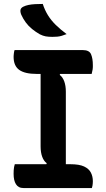

<svg xmlns="http://www.w3.org/2000/svg" viewBox="-20 -954 540 974"><path d="M314 -94H206L217 -126Q202 -137 194 -159Q186 -181 186 -211Q186 -259 186 -308.5Q186 -358 186 -407.5Q186 -457 186 -506.5Q186 -556 186 -606H294L283 -574Q298 -563 306 -541Q314 -519 314 -489Q314 -440 314 -391.5Q314 -343 314 -293Q314 -243 314 -193.5Q314 -144 314 -94ZM446 0H100Q86 0 76.5 -5Q67 -10 61 -19.5Q55 -29 52 -42Q49 -55 49 -72Q49 -82 49.5 -90.5Q50 -99 51.5 -107Q53 -115 55 -121H336Q382 -121 406.5 -109.5Q431 -98 441 -78.5Q451 -59 451 -35Q451 -29 450.5 -23Q450 -17 449 -11.5Q448 -6 446 0ZM54 -700H400Q433 -700 442 -678.5Q451 -657 451 -624Q451 -619 451 -613.5Q451 -608 450 -602Q449 -596 447.5 -590.5Q446 -585 445 -579H166Q106 -579 77.5 -599.5Q49 -620 49 -666Q49 -670 49.5 -675Q50 -680 50.5 -684.5Q51 -689 52 -693.5Q53 -698 54 -700ZM197 -934Q207 -903 223 -877Q239 -851 263 -827.5Q287 -804 318 -781Q305 -776 293.5 -772.5Q282 -769 270.5 -768Q259 -767 246 -767Q226 -767 212 -769.5Q198 -772 182 -780Q161 -792 142.5 -807Q124 -822 110.5 -840.5Q97 -859 88 -879Q82 -894 84 -904Q86 -914 98 -920Q110 -926 125 -929Q140 -932 158 -933Q176 -934 197 -934Z"/></svg>

Font: Recursive Casual SemiBold
Style: Regular
Weight: 600
Version: Version 1.047